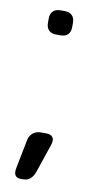

<svg xmlns="http://www.w3.org/2000/svg" viewBox="-79 -601 370 731"><g transform="rotate(10 106.5 -235.0)"><path d="M94.2 -564.5H109.9Q128.9 -564.5 138.9 -554.4Q148.9 -544.4 148.9 -525.4V-509.8Q148.9 -490.7 138.9 -480.7Q128.9 -470.7 109.9 -470.7H94.2Q75.2 -470.7 65.2 -480.7Q55.2 -490.7 55.2 -509.8V-525.4Q55.2 -544.4 65.2 -554.4Q75.2 -564.5 94.2 -564.5ZM102.3 -93.8H120.9Q140.4 -93.8 147.4 -83.3Q154.3 -72.8 147.6 -53.2L110.5 56.2Q97.5 93.8 66.2 93.8H56.5Q25.2 93.8 32.4 56.2L53.9 -53.2Q57.6 -72.8 70.2 -83.3Q82.8 -93.8 102.3 -93.8Z"/></g></svg>

Font: Gyrochrome
Style: Regular
Weight: 400
Designer: David Moles
Foundry: David Moles
Version: Version 1.005;Glyphs 3.2.3 (3260)